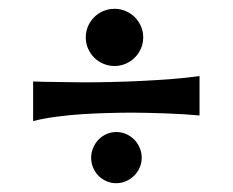

<svg xmlns="http://www.w3.org/2000/svg" viewBox="-20 -582 529 436"><path d="M433.1 -319.8Q418 -321.3 398.2 -322.5Q378.4 -323.7 357.4 -324.5Q336.4 -325.2 316.2 -325.7Q295.9 -326.2 280.8 -326.2Q256.8 -326.2 227.3 -325.4Q197.8 -324.7 167.2 -322.8Q136.7 -320.8 107.7 -316.9Q78.6 -313 55.2 -307.1V-397Q65.4 -396.5 80.8 -396.2Q96.2 -396 112.3 -395.8Q128.4 -395.5 143.8 -395.3Q159.2 -395 169.9 -395Q198.7 -395 232.7 -395.8Q266.6 -396.5 301.5 -398.2Q336.4 -399.9 370.4 -402.6Q404.3 -405.3 433.1 -409.2ZM305.2 -497.1Q305.2 -483.4 300 -471.7Q294.9 -460 286.1 -451.2Q277.3 -442.4 265.4 -437.3Q253.4 -432.1 240.2 -432.1Q226.6 -432.1 214.6 -437.3Q202.6 -442.4 193.8 -451.2Q185.1 -460 179.9 -471.7Q174.8 -483.4 174.8 -497.1Q174.8 -510.7 179.9 -522.5Q185.1 -534.2 193.8 -543Q202.6 -551.8 214.6 -556.9Q226.6 -562 240.2 -562Q253.4 -562 265.4 -556.9Q277.3 -551.8 286.1 -543Q294.9 -534.2 300 -522.5Q305.2 -510.7 305.2 -497.1ZM301.8 -224.1Q301.8 -211.9 297.1 -201.4Q292.5 -190.9 284.7 -183.1Q276.9 -175.3 266.4 -170.7Q255.9 -166 244.1 -166Q231.9 -166 221.4 -170.7Q210.9 -175.3 203.4 -183.1Q195.8 -190.9 191.4 -201.4Q187 -211.9 187 -224.1Q187 -235.8 191.7 -246.6Q196.3 -257.3 203.9 -265.1Q211.4 -272.9 221.9 -277.6Q232.4 -282.2 244.1 -282.2Q255.9 -282.2 266.4 -277.6Q276.9 -272.9 284.7 -265.1Q292.5 -257.3 297.1 -246.6Q301.8 -235.8 301.8 -224.1Z"/></svg>

Font: Original Surfer
Style: Regular
Weight: 400
Designer: Astigmatic (AOETI)
Foundry: Astigmatic (AOETI)
Version: Version 1.001